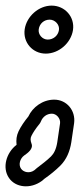

<svg xmlns="http://www.w3.org/2000/svg" viewBox="-32 -501 285 684"><path d="M182 -62 172 6C168 31 160 46 150 56C135 71 117 84 99 98L91 105C74 118 52 113 43 100C33 86 39 64 54 53C67 44 88 29 80 10C76 -1 76 -9 80 -17C86 -29 95 -43 109 -60C111 -63 113 -66 114 -69C120 -84 134 -96 153 -96C169 -96 184 -79 182 -62ZM161 -146C120 -146 84 -119 69 -86C55 -69 42 -50 34 -33C27 -18 25 -3 27 15C-10 43 -25 97 0 133C23 167 76 174 118 143L126 136C146 122 166 106 183 89C205 67 217 38 222 6L232 -62C238 -107 206 -146 161 -146ZM145 -431C164 -431 181 -413 178 -394C175 -374 158 -360 138 -360C119 -360 103 -378 106 -397C109 -417 125 -431 145 -431ZM56 -397C49 -350 84 -310 131 -310C178 -310 221 -348 228 -394C235 -441 199 -481 152 -481C106 -481 63 -443 56 -397Z"/></svg>

Font: AppleStorm
Style: XbdOutIta
Weight: 800
Foundry: Cannot Into Space Fonts
Version: Version 1.01